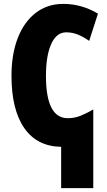

<svg xmlns="http://www.w3.org/2000/svg" viewBox="-20 -744 547 986"><path d="M305 -724Q399 -724 483 -674L438 -534Q410 -554 381 -566Q352 -578 320 -578Q270 -578 243 -518Q216 -458 216 -354Q216 -137 328 -137Q363 -137 395 -150Q427 -163 459 -182V222H294V10Q170 8 104.5 -86.5Q39 -181 39 -355Q39 -465 71 -548Q103 -631 163 -677.5Q223 -724 305 -724Z"/></svg>

Font: Noto Sans ExtraCondensed Black
Style: Regular
Weight: 900
Width: 2
Designer: Monotype Design Team
Foundry: Monotype Imaging Inc.
Version: Version 2.013; ttfautohint (v1.8.4.7-5d5b)